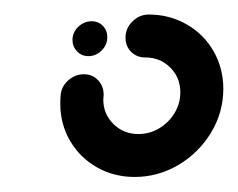

<svg xmlns="http://www.w3.org/2000/svg" viewBox="-20 -538 326 263"><path d="M79.3 -483.3Q79.3 -493.7 87.2 -501.3Q95.2 -508.9 105.6 -508.9Q114.8 -508.9 120.9 -502.6Q127 -496.3 127 -487Q127 -476.7 119.3 -468.9Q111.5 -461.1 101.1 -461.1Q91.9 -461.1 85.6 -467.6Q79.3 -474.1 79.3 -483.3ZM151.9 -486.3Q151.9 -499.3 161.5 -508.7Q171.1 -518.1 183.7 -518.1Q212.2 -518.1 235.7 -504.6Q259.3 -491.1 272.6 -467.8Q285.9 -444.4 285.9 -416.3Q285.9 -384.1 269.1 -356.3Q252.2 -328.5 224.3 -312Q196.3 -295.6 164.4 -295.6Q135.9 -295.6 112.6 -308.9Q89.3 -322.2 75.9 -345.2Q62.6 -368.1 62.6 -395.9Q62.6 -403 63 -406.7Q63.7 -418.9 73.1 -427.6Q82.6 -436.3 94.8 -436.3Q107 -436.3 114.8 -427.6Q122.6 -418.9 121.9 -406.7L121.5 -401.5Q121.5 -381.9 135.4 -368.1Q149.3 -354.4 169.6 -354.4Q184.8 -354.4 198 -362.2Q211.1 -370 219.1 -383.1Q227 -396.3 227 -411.5Q227 -431.9 213.1 -445.6Q199.3 -459.3 178.9 -459.3Q167.4 -459.3 159.6 -467Q151.9 -474.8 151.9 -486.3Z"/></svg>

Font: 26F Galaxy Sans Medium
Style: Italic
Weight: 500
Italic angle: -5°
Designer: C₂₉H₂₅N₃O₅
Version: Version 1.200